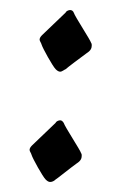

<svg xmlns="http://www.w3.org/2000/svg" viewBox="-20 -364 265 383"><path d="M142 -58C140 -65 110 -110 107 -119C105 -122 103 -124 100 -124C97 -124 92 -122 91 -119L44 -74C41 -71 39 -68 39 -65C39 -62 42 -59 43 -55C45 -48 65 -12 71 -6C74 -3 77 -1 80 -1C84 -1 88 -3 91 -6C92 -6 123 -31 133 -38C141 -43 143 -48 143 -53C143 -55 143 -57 142 -58ZM162 -278C160 -285 130 -330 127 -339C126 -342 123 -344 120 -344C117 -344 112 -342 111 -339L64 -294C61 -291 59 -288 59 -285C59 -282 62 -279 63 -275C65 -268 85 -232 91 -226C94 -223 97 -221 100 -221C104 -221 108 -225 111 -226C114 -229 142 -250 153 -258C161 -263 163 -268 163 -273C163 -275 163 -277 162 -278Z"/></svg>

Font: Engagement
Style: Regular
Weight: 400
Designer: Astigmatic (AOETI)
Foundry: Astigmatic (AOETI)
Version: Version 1.000